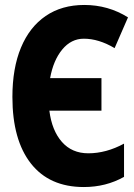

<svg xmlns="http://www.w3.org/2000/svg" viewBox="-20 -746 540 774"><path d="M318 8Q179 8 104.5 -87Q30 -182 30 -355Q30 -471 64.5 -554Q99 -637 164 -681.5Q229 -726 320 -726Q416 -726 496 -676L442 -552Q378 -590 318 -590Q267 -590 231 -546.5Q195 -503 182 -431H389V-300H179Q189 -220 229.5 -174Q270 -128 336 -128Q408 -128 480 -167V-33Q407 8 318 8Z"/></svg>

Font: Noto Sans Mono ExtraCondensed Black
Style: Regular
Weight: 900
Width: 2
Designer: Monotype Design Team
Foundry: Monotype Imaging Inc.
Version: Version 2.014